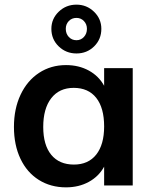

<svg xmlns="http://www.w3.org/2000/svg" viewBox="-20 -798 659 826"><path d="M551 -505V0H428V-81Q405 -39 362 -15.5Q319 8 264 8Q198 8 147 -24Q96 -56 68 -115Q40 -174 40 -252Q40 -330 68.5 -390.5Q97 -451 148 -484.5Q199 -518 264 -518Q319 -518 362 -494.5Q405 -471 428 -429V-505ZM428 -254Q428 -334 394 -377Q360 -420 297 -420Q235 -420 200.5 -375.5Q166 -331 166 -252Q166 -174 200.5 -132Q235 -90 298 -90Q360 -90 394 -133Q428 -176 428 -254ZM201 -674Q201 -717 232.5 -747.5Q264 -778 309 -778Q353 -778 384.5 -747.5Q416 -717 416 -674Q416 -629 385 -598.5Q354 -568 309 -568Q264 -568 232.5 -598.5Q201 -629 201 -674ZM354 -674Q354 -694 341 -707.5Q328 -721 309 -721Q289 -721 276 -707.5Q263 -694 263 -674Q263 -653 276 -639Q289 -625 309 -625Q328 -625 341 -639Q354 -653 354 -674Z"/></svg>

Font: Muli
Style: Bold
Weight: 700
Designer: Vernon Adams
Foundry: Vernon Adams
Version: Version 2.001